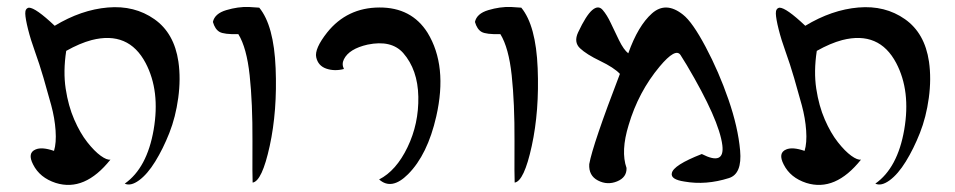

<svg xmlns="http://www.w3.org/2000/svg" viewBox="-20 -754 2740 551"><path d="M63 -732Q82 -732 137 -680Q213 -726 289.5 -732.5Q366 -739 423 -699Q480 -659 492 -577Q499 -528 491.5 -473Q484 -418 466 -372.5Q448 -327 425.5 -290.5Q403 -254 379 -236.5Q355 -219 338 -227Q402 -272 421 -382Q440 -493 398 -573Q349 -666 243 -639Q209 -630 170 -608Q161 -549 168.5 -499.5Q176 -450 193 -411Q210 -372 230.5 -346Q251 -320 269 -307Q287 -294 297 -296Q223 -203 140 -229Q94 -244 75 -282Q58 -315 82 -325Q100 -333 135 -321Q142 -344 139.5 -379.5Q137 -415 127 -452Q117 -489 105 -530Q93 -571 80.5 -605.5Q68 -640 60.5 -670Q53 -700 52.5 -715Q52 -730 63 -732Z M664 -656Q623 -655 610 -662.5Q597 -670 591 -691Q596 -715 629.5 -725Q663 -735 694 -734L724 -732Q766 -681 771 -558.5Q776 -436 754 -335Q732 -234 705 -230Q704 -242 704.5 -350Q705 -458 696.5 -537.5Q688 -617 664 -656Z M1068 -239Q1117 -264 1149.5 -331.5Q1182 -399 1180.5 -476.5Q1179 -554 1137 -602Q1103 -640 1035 -626Q982 -614 967 -584Q960 -570 967 -556Q940 -549 916.5 -557Q893 -565 887.5 -589.5Q882 -614 919 -661Q976 -732 1068.5 -732.5Q1161 -733 1207 -660Q1265 -565 1232 -420Q1207 -310 1151 -254Q1104 -207 1068 -239Z M1416 -656Q1375 -655 1362 -662.5Q1349 -670 1343 -691Q1348 -715 1381.5 -725Q1415 -735 1446 -734L1476 -732Q1518 -681 1523 -558.5Q1528 -436 1506 -335Q1484 -234 1457 -230Q1456 -242 1456.5 -350Q1457 -458 1448.5 -537.5Q1440 -617 1416 -656Z M1671 -283Q1681 -339 1759 -542Q1742 -560 1702.5 -579Q1663 -598 1644.5 -615.5Q1626 -633 1639 -661Q1662 -710 1679.5 -725Q1697 -740 1709.5 -725.5Q1722 -711 1732.5 -688.5Q1743 -666 1756.5 -638.5Q1770 -611 1783 -601Q1811 -680 1851 -715.5Q1891 -751 1940 -712Q1967 -691 2005 -619.5Q2043 -548 2070.5 -468.5Q2098 -389 2104 -322Q2110 -255 2072 -243Q2006 -222 1944 -233Q1904 -239 1908 -257Q1912 -280 1994 -312Q2060 -278 2053 -337Q2044 -410 1951 -567Q1942 -582 1933 -596Q1919 -618 1873 -563Q1812 -490 1784 -395Q1761 -320 1778 -272Q1779 -245 1751 -233.5Q1723 -222 1696 -236Q1669 -250 1671 -283Z M2217 -732Q2236 -732 2291 -680Q2367 -726 2443.5 -732.5Q2520 -739 2577 -699Q2634 -659 2646 -577Q2653 -528 2645.5 -473Q2638 -418 2620 -372.5Q2602 -327 2579.5 -290.5Q2557 -254 2533 -236.5Q2509 -219 2492 -227Q2556 -272 2575 -382Q2594 -493 2552 -573Q2503 -666 2397 -639Q2363 -630 2324 -608Q2315 -549 2322.5 -499.5Q2330 -450 2347 -411Q2364 -372 2384.5 -346Q2405 -320 2423 -307Q2441 -294 2451 -296Q2377 -203 2294 -229Q2248 -244 2229 -282Q2212 -315 2236 -325Q2254 -333 2289 -321Q2296 -344 2293.5 -379.5Q2291 -415 2281 -452Q2271 -489 2259 -530Q2247 -571 2234.5 -605.5Q2222 -640 2214.5 -670Q2207 -700 2206.5 -715Q2206 -730 2217 -732Z"/></svg>

Font: HarSinai
Style: Regular
Weight: 400
Version: Version 1.1